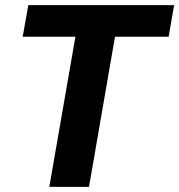

<svg xmlns="http://www.w3.org/2000/svg" viewBox="-20 -731 701 751"><path d="M451.2 -710.9 328.1 0H172.9L296.4 -710.9ZM661.1 -710.9 639.6 -587.4H68.8L90.8 -710.9Z"/></svg>

Font: Roboto ExtraBold
Style: Italic
Weight: 800
Designer: Christian Robertson
Foundry: Google
Version: Version 3.009; 2024